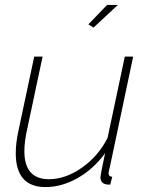

<svg xmlns="http://www.w3.org/2000/svg" viewBox="-20 -750 596 780"><path d="M360 -638 339 -651 415 -730H459ZM44 -128Q44 -170 56 -224L119 -520H153L91 -228Q79 -176 79 -136Q79 -22 179 -22Q246 -22 313 -69Q380 -116 417 -190L487 -520H521L427 -75Q421 -51 421 -47Q421 -32 436 -32L428 0Q416 0 412 -1Q388 -5 388 -31Q388 -38 407 -128Q361 -64 296 -27Q231 10 165 10Q44 10 44 -128Z"/></svg>

Font: Raleway-v4020 ExtraLight
Style: Italic
Weight: 275
Italic angle: -12°
Designer: Matt McInerney, Pablo Impallari, Rodrigo Fuenzalida
Foundry: Matt McInerney, Pablo Impallari, Rodrigo Fuenzalida
Version: Version 4.020;PS 004.020;hotconv 1.0.88;makeotf.lib2.5.64775